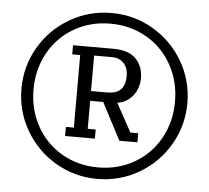

<svg xmlns="http://www.w3.org/2000/svg" viewBox="-52 -766 914 841"><g transform="rotate(5 405.0 -345.0)"><path d="M249 -196H284V-515H249V-555H428Q494 -555 526 -522Q558 -489 558 -436Q558 -408 546.2 -382.8Q534.5 -357.5 513 -341Q491.5 -324.5 464 -321L532.5 -196H567V-156H487.5L402.5 -319H345V-196H380V-156H249ZM495 -441Q495 -477 475.2 -497.5Q455.5 -518 427 -518H345V-362H417Q457 -362 476 -382Q495 -402 495 -441ZM40.5 -346Q40.5 -445 89.5 -528.8Q138.5 -612.5 222.5 -661.5Q306.5 -710.5 405.5 -710.5Q504.5 -710.5 588.2 -661.5Q672 -612.5 721 -528.8Q770 -445 770 -346Q770 -247 721 -163Q672 -79 588.2 -30Q504.5 19 405.5 19Q306.5 19 222.5 -30Q138.5 -79 89.5 -163Q40.5 -247 40.5 -346ZM715.5 -347.5Q715.5 -436.5 675.2 -508.8Q635 -581 564 -622.2Q493 -663.5 404.5 -663.5Q316 -663.5 245 -622.2Q174 -581 133.8 -508.8Q93.5 -436.5 93.5 -347.5Q93.5 -258.5 133.8 -186.2Q174 -114 245 -72.8Q316 -31.5 404.5 -31.5Q493 -31.5 564 -72.8Q635 -114 675.2 -186.2Q715.5 -258.5 715.5 -347.5Z"/></g></svg>

Font: Didactic
Style: Regular
Weight: 400
Designer: Tyler Finck
Foundry: Etcetera Type Co
Version: Version 3.007;FEAKit 1.0